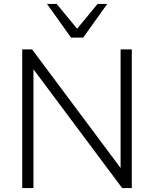

<svg xmlns="http://www.w3.org/2000/svg" viewBox="-20 -956 783 976"><path d="M93 0H150V-604L601 0H650V-705H593V-102L143 -705H93ZM341 -765H403L525 -936H476L372 -810L268 -936H219Z"/></svg>

Font: Poppy and Pepper Light
Style: Regular
Weight: 300
Designer: Thy Ha
Foundry: Thy Ha
Version: Version 0.001;Glyphs 3.2 (3227)